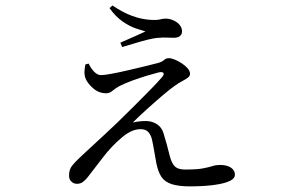

<svg xmlns="http://www.w3.org/2000/svg" viewBox="-20 -612 1040 683"><path d="M295.2 -385.8Q303.8 -368.2 315.3 -356.5Q326.8 -344.8 339.3 -344.8Q351.2 -344.8 377.4 -349.7Q403.7 -354.6 435.7 -362Q467.7 -369.4 497 -376.6Q526.3 -383.8 543.1 -388.2Q556.7 -392.2 563.8 -398.7Q570.9 -405.1 580.5 -405.1Q589.2 -405.1 601.8 -400Q614.5 -394.8 626.9 -386.6Q639.3 -378.3 647.7 -368.7Q656 -359.2 656 -349.3Q656 -341.4 648.1 -335.6Q640.1 -329.7 627.8 -323.2Q615.5 -316.7 602.5 -307.4Q586.3 -296.2 558.8 -272.9Q531.3 -249.6 502.4 -223.4Q473.6 -197.3 452.4 -176.1Q463.4 -178.9 476.1 -180.2Q488.8 -181.5 498.8 -181.5Q520.7 -181.5 538.1 -170.3Q555.6 -159.2 561.9 -137.3Q567.5 -119.1 573.6 -97.1Q579.7 -75.1 584 -56.7Q591.2 -29.9 602.6 -19.4Q614.1 -8.9 638.3 -8.9Q680.4 -8.9 701.8 -13Q723.3 -17.1 735.8 -21.2Q748.3 -25.3 762.5 -25.3Q786.8 -25.3 801.3 -15.8Q815.7 -6.2 815.7 9.5Q815.7 22.2 800.2 30.3Q784.6 38.3 760.4 42.9Q736.2 47.6 708.9 49.3Q681.6 51 657 51Q615.5 51 590.9 43.1Q566.4 35.2 554.4 17.4Q542.5 -0.3 536.3 -30.6Q532.5 -50.3 528.8 -73.1Q525 -95.9 520.6 -115.9Q516.8 -131.8 507.6 -142.2Q498.4 -152.5 480.3 -152.5Q462.3 -152.5 445.5 -144.3Q428.7 -136.2 411.3 -121.1Q375.7 -90.8 345 -50.5Q314.3 -10.2 292.3 18Q284 28.5 275 35.2Q266 41.9 253.9 41.9Q242.2 41.9 233.9 33.9Q225.6 25.9 225.6 12.8Q225.6 -9.1 236.5 -22.6Q247.4 -36.1 263.8 -51.4Q279.8 -67 303.7 -88.6Q327.6 -110.1 352.3 -133.5Q377 -156.9 396.2 -174.8Q425 -202.4 455.7 -233.3Q486.5 -264.1 513.4 -291.4Q540.4 -318.8 555.8 -336.9Q565.2 -347.6 561.1 -352.6Q557 -357.5 543.9 -354.3Q529.2 -350.7 503.9 -343.1Q478.5 -335.5 451.9 -325.8Q425.3 -316.1 404.5 -305.6Q388.6 -296.5 379.3 -288.4Q369.9 -280.2 357.3 -280.2Q331.2 -280.2 310.2 -298.9Q289.2 -317.6 283.4 -335.7Q279.7 -347.2 280.6 -359.1Q281.4 -371.1 283.8 -382.8ZM369.6 -583.1 380 -592.5Q417.2 -567.3 451.2 -555Q485.1 -542.7 519.6 -541.1Q538.8 -540.3 549.4 -543Q560 -545.8 569.2 -545.8Q582.7 -545.8 596.3 -539.9Q609.9 -534 618.8 -523.7Q627.6 -513.4 627.6 -499.4Q627.6 -490.9 620.7 -484.3Q613.7 -477.6 598.3 -477.6Q584.7 -477.6 572.7 -478.3Q560.6 -478.9 545.1 -477.5Q528.9 -476.9 504.2 -470.6Q479.5 -464.2 455.3 -456.8Q431.1 -449.5 414.5 -444.7L408.1 -460.2Q431.3 -470 456.1 -481.3Q481 -492.5 497.5 -500.1Q484.9 -503.7 463 -511Q441.1 -518.4 416.4 -535.4Q391.6 -552.4 369.6 -583.1Z"/></svg>

Font: Noto Serif KR
Style: Regular
Weight: 200
Designer: Ryoko NISHIZUKA 西塚涼子 (kana & ideographs); Frank Grießhammer (Latin, Greek & Cyrillic); Wenlong ZHANG 张文龙 (bopomofo); San
Foundry: Adobe
Version: Version 2.001;hotconv 1.1.0;makeotfexe 2.6.0